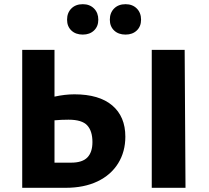

<svg xmlns="http://www.w3.org/2000/svg" viewBox="-20 -896 995 916"><path d="M578 -244Q578 -172 543.5 -116.5Q509 -61 445 -30.5Q381 0 293 0H86V-658H240V-435Q290 -446 335 -446Q453 -446 515.5 -393Q578 -340 578 -244ZM421 -218Q421 -271 396 -298Q371 -325 307 -325Q273 -325 240 -322V-120H319Q373 -120 397 -145Q421 -170 421 -218ZM704 -658H861L865 0H704ZM300 -802Q300 -835 320.5 -855.5Q341 -876 375 -876Q408 -876 428.5 -855.5Q449 -835 449 -802Q449 -770 428.5 -750.5Q408 -731 375 -731Q341 -731 320.5 -750.5Q300 -770 300 -802ZM504 -802Q504 -835 524.5 -855.5Q545 -876 579 -876Q612 -876 632.5 -855.5Q653 -835 653 -802Q653 -770 632.5 -750.5Q612 -731 579 -731Q545 -731 524.5 -750.5Q504 -770 504 -802Z"/></svg>

Font: Ysabeau Ultrabold
Style: Regular
Weight: 800
Designer: Christian Thalmann (Catharsis Fonts)
Version: Version 0.003